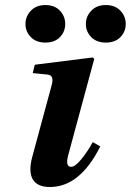

<svg xmlns="http://www.w3.org/2000/svg" viewBox="-20 -730 519 762"><path d="M160.2 -710Q196.8 -710 217.8 -687.7Q238.8 -665.5 238.8 -634.8Q238.8 -604.5 218 -582.8Q197.3 -561 160.2 -561Q123.5 -561 102.3 -582.8Q81.1 -604.5 81.1 -634.8Q81.1 -665 102.5 -687.5Q124 -710 160.2 -710ZM399.9 -710Q436.5 -710 457.8 -687.7Q479 -665.5 479 -634.8Q479 -604.5 458 -582.8Q437 -561 399.9 -561Q363.3 -561 342 -582.8Q320.8 -604.5 320.8 -634.8Q320.8 -665 342.3 -687.5Q363.8 -710 399.9 -710ZM107.9 -106.9 185.1 -392.1Q190.4 -412.1 186.5 -422.4Q182.6 -432.6 168 -434.1L109.9 -439.9L118.2 -473.1L348.1 -502L354 -496.1L251 -115.2Q238.3 -67.9 262.2 -67.9Q277.8 -67.9 302.2 -97.4Q326.7 -127 348.1 -166L377.9 -148.9Q297.4 12.2 178.2 12.2Q127.9 12.2 110.1 -18.3Q92.3 -48.8 107.9 -106.9Z"/></svg>

Font: Linguistics Pro
Style: Bold Italic
Weight: 700
Italic angle: -12°
Designer: Stefan Peev, Context Ltd
Foundry: Stefan Peev, Context Ltd
Version: Version 001.000